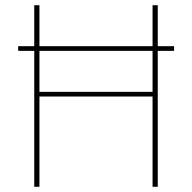

<svg xmlns="http://www.w3.org/2000/svg" viewBox="-20 -720 741 740"><path d="M50 -524V-542H651V-524ZM568 0V-700H588V0ZM112 0V-700H132V0ZM118 -348V-366H584V-348Z"/></svg>

Font: DM Sans 12pt Thin
Style: Regular
Weight: 250
Version: Version 4.004;gftools[0.9.30]